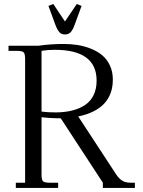

<svg xmlns="http://www.w3.org/2000/svg" viewBox="-20 -928 705 948"><path d="M22 -676.8V-702.1H168.9Q230.5 -710.9 293.9 -710.9Q330.6 -710.9 364 -705.6Q397.5 -700.2 429.7 -687.3Q461.9 -674.3 485.4 -654.5Q508.8 -634.8 522.9 -604.2Q537.1 -573.7 537.1 -535.2Q537.1 -388.7 366.2 -353L554.2 -65.9Q568.4 -44.9 584.5 -35.4Q600.6 -25.9 625 -25.9H646V0H487.8V-25.9L279.8 -344.2H257.8Q232.9 -344.2 185.1 -349.1V-65.9Q185.1 -41 192.1 -33.4Q199.2 -25.9 224.1 -25.9H267.1V0H58.1V-25.9H104V-637.2Q104 -662.1 96.9 -669.4Q89.8 -676.8 64.9 -676.8ZM185.1 -377Q216.8 -373 252.9 -373Q298.8 -373 335.4 -382.1Q372.1 -391.1 399.7 -409.4Q427.2 -427.7 442.1 -458.3Q457 -488.8 457 -529.8Q457 -682.1 250 -682.1Q233.9 -682.1 217.8 -680.9Q201.7 -679.7 193.4 -678.2L185.1 -676.8ZM219.2 -898.9 243.2 -908.2 300.8 -821.8 358.9 -908.2 382.8 -898.9 349.1 -807.1Q339.4 -779.8 328.6 -768.8Q317.9 -757.8 300.8 -757.8Q283.7 -757.8 273.4 -768.8Q263.2 -779.8 252.9 -807.1Z"/></svg>

Font: Dihjauti
Style: Regular
Weight: 400
Designer: T. Christopher White
Version: Version 3.0.0